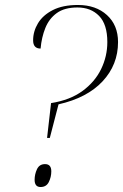

<svg xmlns="http://www.w3.org/2000/svg" viewBox="-20 -744 494 771"><path d="M185 -330Q261 -342 311 -378.5Q361 -415 386 -466.5Q411 -518 411 -575Q411 -646 378 -680Q345 -714 291 -714Q239 -714 208 -691.5Q177 -669 162 -631.5Q147 -594 143 -549Q113 -549 113 -582Q113 -618 132.5 -650.5Q152 -683 192 -703.5Q232 -724 293 -724Q365 -724 409.5 -683.5Q454 -643 454 -575Q454 -484 392 -417.5Q330 -351 215 -325L180 -190H169ZM143 7Q119 7 119 -22Q119 -44 128.5 -64.5Q138 -85 161 -85Q186 -85 186 -56Q186 -33 176 -13Q166 7 143 7Z"/></svg>

Font: Noto Serif Display ExtraLight
Style: Italic
Weight: 200
Italic angle: -12°
Designer: Monotype Design Team
Foundry: Monotype Imaging Inc.
Version: Version 2.009